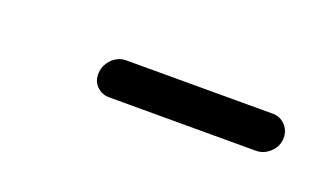

<svg xmlns="http://www.w3.org/2000/svg" viewBox="-24 -343 289 166"><g transform="rotate(20 120.0 -259.5)"><path d="M227.4 -260.7Q227.4 -253 221.7 -247.4Q215.9 -241.9 208.5 -241.9H73.7Q67 -241.9 62.4 -246.3Q57.8 -250.7 57.8 -257.4Q57.8 -265.2 63.3 -271.1Q68.9 -277 76.7 -277H211.5Q218.1 -277 222.8 -272.2Q227.4 -267.4 227.4 -260.7Z"/></g></svg>

Font: 26F Galaxy Sans Light
Style: Italic
Weight: 300
Italic angle: -5°
Designer: C₂₉H₂₅N₃O₅
Version: Version 1.200